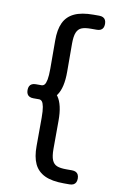

<svg xmlns="http://www.w3.org/2000/svg" viewBox="-101 -853 666 1051"><g transform="rotate(10 232.0 -328.0)"><path d="M362.8 -718.8H331.1Q297.4 -718.8 278.8 -711.2Q260.3 -703.6 251.5 -682.6Q242.7 -661.6 242.7 -621.1L243.2 -464.8Q243.7 -375.5 213.1 -332.3Q182.6 -289.1 117.7 -289.1H85.9Q73.2 -289.1 64.5 -293.5Q55.7 -297.9 51.3 -306.6Q46.9 -315.4 46.9 -328.1Q46.9 -340.8 51.3 -349.6Q55.7 -358.4 64.5 -362.8Q73.2 -367.2 85.9 -367.2H117.7Q127.4 -367.2 134.3 -375Q141.1 -382.8 145.3 -404.3Q149.4 -425.8 149.4 -464.8L148.9 -621.1Q148.4 -681.6 166.5 -720.2Q184.6 -758.8 224.6 -777.8Q264.6 -796.9 331.1 -796.9H362.8Q375.5 -796.9 384.3 -792.5Q393.1 -788.1 397.5 -779.3Q401.9 -770.5 401.9 -757.8Q401.9 -745.1 397.5 -736.3Q393.1 -727.5 384.3 -723.1Q375.5 -718.8 362.8 -718.8ZM362.8 140.6H331.1Q264.6 140.6 224.6 121.6Q184.6 102.5 166.5 64Q148.4 25.4 148.9 -35.2L149.4 -191.4Q149.4 -230.5 145.3 -252Q141.1 -273.4 134.3 -281.2Q127.4 -289.1 117.7 -289.1H85.9Q73.2 -289.1 64.5 -293.5Q55.7 -297.9 51.3 -306.6Q46.9 -315.4 46.9 -328.1Q46.9 -340.8 51.3 -349.6Q55.7 -358.4 64.5 -362.8Q73.2 -367.2 85.9 -367.2H117.7Q182.6 -367.2 213.1 -324Q243.7 -280.8 243.2 -191.4L242.7 -35.2Q242.7 5.4 251.5 26.4Q260.3 47.4 278.8 54.9Q297.4 62.5 331.1 62.5H362.8Q375.5 62.5 384.3 66.9Q393.1 71.3 397.5 80.1Q401.9 88.9 401.9 101.6Q401.9 114.3 397.5 123Q393.1 131.8 384.3 136.2Q375.5 140.6 362.8 140.6Z"/></g></svg>

Font: Gyrochrome
Style: Regular
Weight: 400
Designer: David Moles
Foundry: David Moles
Version: Version 1.005;Glyphs 3.2.3 (3260)